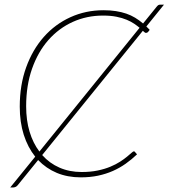

<svg xmlns="http://www.w3.org/2000/svg" viewBox="-20 -755 726 826"><path d="M609.5 -641Q613.5 -637.5 616.8 -634Q620 -630.5 624 -626.5L616.5 -617Q613 -613.5 607.5 -613.5Q605 -613.5 602 -616Q599 -618.5 594.5 -622.5L161.5 -88Q193 -52.5 236 -33.8Q279 -15 331 -15Q369.5 -15 400.5 -21.5Q431.5 -28 455.2 -38Q479 -48 496.8 -59.5Q514.5 -71 526.5 -81Q538.5 -91 545.8 -97.5Q553 -104 556 -104Q558 -104 560 -102L569.5 -91Q546.5 -69 520.8 -50.8Q495 -32.5 465.5 -19.5Q436 -6.5 401.8 0.8Q367.5 8 327.5 8Q270.5 8 224.5 -11.2Q178.5 -30.5 144 -66.5L56 42Q52 47 46.8 49.2Q41.5 51.5 36.5 51.5H24L131.5 -81Q99.5 -121 82.2 -175.2Q65 -229.5 65 -296.5Q65 -389 92.5 -465.2Q120 -541.5 168.5 -596.2Q217 -651 283 -681Q349 -711 425.5 -711Q454.5 -711 478.5 -707.2Q502.5 -703.5 523 -696.5Q543.5 -689.5 561.2 -678.8Q579 -668 595.5 -654L653.5 -725.5Q657.5 -730.5 660.8 -732.8Q664 -735 670 -735H685.5ZM92.5 -298Q92.5 -237.5 107.2 -188.5Q122 -139.5 149.5 -103L580.5 -635.5Q571 -643.5 557.5 -652.8Q544 -662 525 -670Q506 -678 481 -683Q456 -688 423.5 -688Q353.5 -688 293.2 -660.8Q233 -633.5 188.2 -582.8Q143.5 -532 118 -459.8Q92.5 -387.5 92.5 -298Z"/></svg>

Font: Lato Thin
Style: Italic
Weight: 200
Italic angle: -7°
Designer: Lukasz Dziedzic
Foundry: tyPoland Lukasz Dziedzic
Version: Version 2.007; 2014-02-27